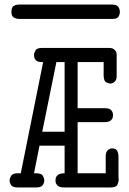

<svg xmlns="http://www.w3.org/2000/svg" viewBox="-20 -821 565 841"><path d="M30 -769Q30 -789 40 -795Q50 -801 64 -801H473Q493 -800 499 -790Q505 -780 505 -769Q505 -758 499 -748Q493 -738 473 -738H66Q52 -738 41 -744Q30 -750 30 -769ZM22 -31Q22 -39 28.5 -50.5Q35 -62 58 -62H71L169 -549H166Q161 -549 155 -549.5Q149 -550 143 -553Q137 -556 133 -562.5Q129 -569 129 -580Q129 -588 135 -599.5Q141 -611 164 -611H458Q471 -611 478 -606Q485 -601 488 -595Q491 -589 491 -583Q491 -577 491 -574V-490Q492 -473 483 -464Q474 -455 463 -455Q457 -455 446 -460Q435 -465 434 -488V-549H320V-347H440Q460 -347 467.5 -338Q475 -329 475 -317Q475 -306 471 -300Q467 -294 461.5 -291Q456 -288 450 -287Q444 -286 439 -286H320V-62H443V-136Q443 -154 451.5 -162.5Q460 -171 471 -171Q488 -171 493.5 -160Q499 -149 499 -134V-42Q499 -40 499.5 -39Q500 -38 500 -36Q500 -25 494.5 -12.5Q489 0 465 0H259Q240 0 231.5 -9Q223 -18 223 -29Q223 -41 227 -47.5Q231 -54 237 -57Q243 -60 249.5 -61Q256 -62 260 -62H263V-183H153L129 -62H138Q162 -62 168 -50.5Q174 -39 174 -31Q174 -20 167 -10Q160 0 139 0H57Q36 0 29 -10Q22 -20 22 -31ZM263 -244V-549H227L165 -244Z"/></svg>

Font: CMU Typewriter Custom
Style: Regular
Weight: 500
Monospace: yes
Version: Version 0.7.0